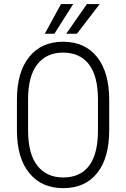

<svg xmlns="http://www.w3.org/2000/svg" viewBox="-20 -929 630 958"><path d="M468.8 -432.6Q468.8 -549.3 423.8 -607.9Q378.9 -666.5 294.4 -666.5Q212.9 -666.5 167 -609.1Q121.1 -551.8 120.1 -437.5V-278.3Q120.1 -161.1 166.5 -102.3Q212.9 -43.5 295.4 -43.5Q380.4 -43.5 424.6 -102.1Q468.8 -160.6 468.8 -278.3ZM524.9 -278.3Q524.9 -140.6 464.6 -65.4Q404.3 9.8 295.4 9.8Q187.5 9.8 126.2 -65.4Q64.9 -140.6 64.5 -276.9V-431.6Q64.5 -568.8 125.5 -644.8Q186.5 -720.7 294.4 -720.7Q403.8 -720.7 464.4 -644.5Q524.9 -568.4 524.9 -430.2ZM284.2 -908.7H345.2L251.5 -760.7H203.6ZM413.6 -908.7H477.5L363.8 -760.7H310.5Z"/></svg>

Font: MAUL Condensed Light
Style: Light
Weight: 300
Designer: MAUL
Version: Version 2.137; 2017; ttfautohint (v1.8.3)